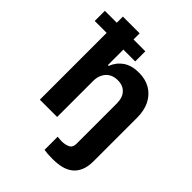

<svg xmlns="http://www.w3.org/2000/svg" viewBox="-304 -857 1189 1189"><g transform="rotate(45 291.0 -262.0)"><path d="M414.1 0Q452.1 0 565.4 0Q565.4 8.8 565.4 33.2Q565.4 83 550.8 116.2Q536.1 149.4 510.7 168.9Q484.4 188.5 451.2 196.3Q417 204.1 377.9 204.1Q352.5 204.1 334 203.1Q315.4 201.2 300.8 199.2Q300.8 161.1 300.8 84Q310.5 85 319.3 85.9Q328.1 86.9 337.9 86.9Q367.2 86.9 390.6 76.2Q414.1 65.4 414.1 33.2Q414.1 22.5 414.1 0ZM211.9 -315.4Q211.9 -236.3 211.9 0Q173.8 0 60.5 0Q60.5 -181.6 60.5 -727.5Q96.7 -727.5 207 -727.5Q207 -658.2 207 -449.2Q209 -449.2 213.9 -449.2Q232.4 -497.1 273.4 -525.4Q314.5 -552.7 377 -552.7Q433.6 -552.7 475.6 -528.3Q518.6 -502.9 542 -457Q565.4 -411.1 565.4 -347.7Q565.4 -231.4 565.4 0Q527.3 0 414.1 0Q414.1 -80.1 414.1 -320.3Q414.1 -371.1 388.7 -398.4Q363.3 -426.8 316.4 -426.8Q286.1 -426.8 262.7 -414.1Q238.3 -400.4 225.6 -375Q211.9 -350.6 211.9 -315.4ZM-43.9 -585Q-43.9 -607.4 -43.9 -673.8Q44.9 -673.8 310.5 -673.8Q310.5 -651.4 310.5 -585Q221.7 -585 -43.9 -585Z"/></g></svg>

Font: DeepSea
Style: Bold
Weight: 700
Designer: Stem
Version: Version 3.019;git-0a5106e0b